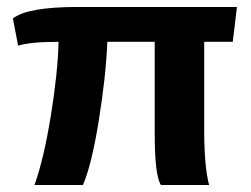

<svg xmlns="http://www.w3.org/2000/svg" viewBox="-20 -531 719 551"><path d="M648 -411H566V-158Q566 -54 580 0H442Q424 -26 424 -148V-411H288Q284 -312 263.5 -185Q243 -58 218 0H79Q106 -76 126 -199.5Q146 -323 148 -411Q68 -411 32 -400L17 -478Q59 -511 203 -511H660Z"/></svg>

Font: Chivo
Style: Bold
Weight: 700
Designer: Hector Gatti
Foundry: Omnibus-Type
Version: Version 1.007;PS 001.007;hotconv 1.0.88;makeotf.lib2.5.64775